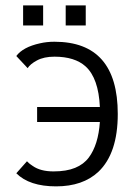

<svg xmlns="http://www.w3.org/2000/svg" viewBox="-20 -676 487 702"><path d="M64.5 -583V-656.2H137.7V-583ZM220.2 -583V-656.2H293.5V-583ZM410.6 -259.3Q410.6 -115.2 339.8 -47.9Q282.7 5.4 185.1 5.4Q87.4 5.4 39.6 -42.5L78.6 -86.4Q86.9 -78.1 89.8 -76.2L99.6 -69.3Q127.9 -49.3 175.5 -49.3Q223.1 -49.3 254.6 -62.3Q286.1 -75.2 304.7 -100.1Q339.4 -146.5 345.2 -230H115.7V-284.7H345.2Q340.3 -390.1 293 -433.1Q253.4 -468.8 179.2 -468.8Q140.6 -468.8 115.2 -455.1Q89.8 -441.4 81.1 -426.8L39.6 -471.2Q64 -503.9 126 -517.6Q150.9 -523.4 179.2 -523.4Q410.6 -523.4 410.6 -259.3Z"/></svg>

Font: News Cycle
Style: Regular
Weight: 500
Version: Version 0.5.2